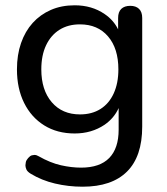

<svg xmlns="http://www.w3.org/2000/svg" viewBox="-20 -516 630 725"><path d="M282 -84Q327 -84 359.5 -104.5Q392 -125 409.5 -163.5Q427 -202 427 -254Q427 -333 388 -378.5Q349 -424 282 -424Q237 -424 204.5 -403.5Q172 -383 154 -345Q136 -307 136 -254Q136 -176 175.5 -130Q215 -84 282 -84ZM292 189Q238 189 187.5 177Q137 165 96 140Q83 132 79.5 123.5Q76 115 76 108Q76 104 77.5 96.5Q79 89 86.5 80.5Q94 72 100.5 70.5Q107 69 110 69Q118 69 126 74Q170 99 210 108Q250 117 286 117Q357 117 392.5 80.5Q428 44 428 -26V-108Q411 -70 375 -45Q326 -12 262 -12Q196 -12 147 -42.5Q98 -73 71 -127.5Q44 -182 44 -254Q44 -309 59.5 -353.5Q75 -398 103.5 -429.5Q132 -461 172 -478.5Q212 -496 262 -496Q327 -496 375 -463Q409 -440 426 -405V-448Q426 -471 438 -482.5Q450 -494 472 -494Q493 -494 505 -482.5Q517 -471 517 -448V-38Q517 75 459.5 132Q402 189 292 189Z"/></svg>

Font: Nunito Medium
Style: Regular
Weight: 500
Designer: Vernon Adams
Foundry: Vernon Adams
Version: Version 3.602